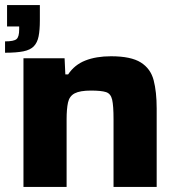

<svg xmlns="http://www.w3.org/2000/svg" viewBox="-20 -741 716 761"><path d="M0 -532V-577Q35 -577 45.5 -586Q56 -595 56 -624V-636H8V-721H138V-660Q138 -622 133 -597Q128 -572 114 -557.5Q100 -543 72.5 -537.5Q45 -532 0 -532ZM73 0V-510H236L239 -446H250Q275 -484 318 -501Q361 -518 420 -518Q499 -518 538 -493.5Q577 -469 589 -423Q601 -377 601 -311V0H430V-269Q430 -322 424.5 -346Q419 -370 400 -376Q381 -382 341 -382Q297 -382 276 -371Q255 -360 249.5 -334.5Q244 -309 244 -268V0Z"/></svg>

Font: Saira Expanded
Style: Bold
Weight: 700
Width: 7
Designer: Hector Gatti with collaboration of the Omnibus-Type team
Foundry: Omnibus-Type
Version: Version 1.100; ttfautohint (v1.8.3)